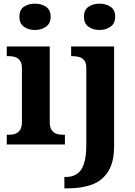

<svg xmlns="http://www.w3.org/2000/svg" viewBox="-20 -790 738 1050"><path d="M17 0V-53H29Q49 -53 65 -59Q81 -65 90.5 -80.5Q100 -96 100 -124V-416Q100 -443 90 -457.5Q80 -472 64.5 -477.5Q49 -483 29 -483H17V-536H252V-124Q252 -96 261.5 -80.5Q271 -65 287 -59Q303 -53 323 -53H335V0ZM171 -626Q135 -626 110.5 -644Q86 -662 86 -698Q86 -736 110.5 -753Q135 -770 171 -770Q206 -770 231.5 -753Q257 -736 257 -698Q257 -662 231.5 -644Q206 -626 171 -626ZM332 240V178H339Q375 178 400.5 161.5Q426 145 439 106Q452 67 452 0V-417Q452 -446 441 -460Q430 -474 412 -478.5Q394 -483 373 -483H369V-536H604V8Q604 97 571.5 148Q539 199 482.5 219.5Q426 240 352 240ZM524 -626Q488 -626 463.5 -644Q439 -662 439 -698Q439 -736 464 -753Q489 -770 525 -770Q559 -770 584.5 -753Q610 -736 610 -698Q610 -662 584.5 -644Q559 -626 524 -626Z"/></svg>

Font: Noto Serif Hebrew
Style: Bold
Weight: 700
Version: Version 2.003